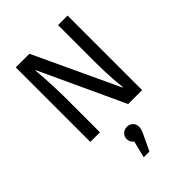

<svg xmlns="http://www.w3.org/2000/svg" viewBox="-284 -813 1255 1255"><g transform="rotate(-45 344.0 -185.5)"><path d="M455 0 185 -583H181Q182 -577 184 -553Q186 -529 188 -494Q190 -459 192 -417.5Q194 -376 194 -336V0H105V-689H231L505 -103H509Q508 -109 506 -131.5Q504 -154 501.5 -187.5Q499 -221 497.5 -263.5Q496 -306 496 -353V-689H584V0ZM286 155Q286 131 303 115Q320 99 344 99Q368 99 384.5 115Q401 131 401 155Q401 178 384 212L334 318H281L310 202Q299 193 292.5 181Q286 169 286 155Z"/></g></svg>

Font: Feura Sans
Style: Regular
Weight: 400
Designer: Carrois Corporate & Edenspiekermann
Foundry: Carrois Corporate GbR & Edenspiekermann AG
Version: Version 1.001